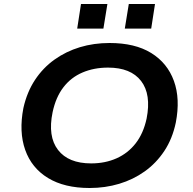

<svg xmlns="http://www.w3.org/2000/svg" viewBox="-20 -930 963 960"><path d="M428 10Q302 10 220 -40Q138 -90 106 -180.5Q74 -271 97 -390Q115 -470 155 -530.5Q195 -591 252.5 -632Q310 -673 379.5 -694Q449 -715 528 -715Q655 -715 736 -665Q817 -615 849.5 -525.5Q882 -436 859 -317Q842 -236 801.5 -175Q761 -114 703.5 -73Q646 -32 576 -11Q506 10 428 10ZM436 -113Q506 -113 563 -138.5Q620 -164 658.5 -213.5Q697 -263 713 -337Q737 -458 685.5 -525Q634 -592 520 -592Q450 -592 392.5 -567.5Q335 -543 297 -493.5Q259 -444 243 -369Q218 -248 270 -180.5Q322 -113 436 -113ZM604 -787 624 -910H755L736 -787ZM366 -787 385 -910H517L497 -787Z"/></svg>

Font: Nunito Sans 7pt SemiExpanded
Style: Bold Italic
Weight: 700
Width: 6
Italic angle: -9°
Designer: Vernon Adams
Foundry: Vernon Adams
Version: Version 3.101;gftools[0.9.27]